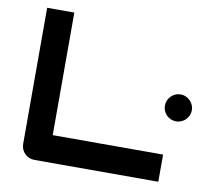

<svg xmlns="http://www.w3.org/2000/svg" viewBox="-77 -792 1011 884"><g transform="rotate(10 428.0 -350.0)"><path d="M717 -127H201V-700H74V-64C74 -28 102 0 138 0H717ZM812 -351C812 -385 783 -414 749 -414C714 -414 686 -385 686 -351C686 -316 714 -288 749 -288C783 -288 812 -316 812 -351Z"/></g></svg>

Font: Audiowide
Style: Regular
Weight: 400
Designer: Astigmatic (AOETI)
Foundry: Astigmatic (AOETI)
Version: Version 1.002